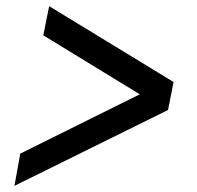

<svg xmlns="http://www.w3.org/2000/svg" viewBox="-20 -603 642 625"><path d="M27 2 527 -245 545 -336 140 -583 121 -488 435 -296 46 -103Z"/></svg>

Font: Uncut Sans Medium Italic
Style: Regular
Weight: 500
Italic angle: -11°
Designer: Kasper Nordkvist
Foundry: UNCUT.wtf
Version: Version 1.304;Glyphs 3.2 (3246)